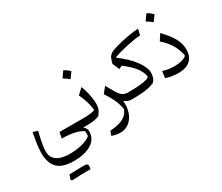

<svg xmlns="http://www.w3.org/2000/svg" viewBox="-195 -1286 2604 2256"><g transform="rotate(-30 1107.5 -158.5)"><path d="M162.1 -231.4Q146.5 -163.6 136.7 -116.7Q127 -69.8 122.8 -35.6Q118.7 -1.5 118.7 28.3Q118.7 106 179.2 148.2Q239.7 190.4 353.5 190.4Q413.1 190.4 468.8 181.2Q524.4 171.9 569.1 154.5Q613.8 137.2 639.6 113.8V49.3Q593.8 18.1 527.1 3.2Q460.4 -11.7 357.4 -13.7L373 -93.3H682.1V0H640.6Q665 20 674.1 41.5Q683.1 63 679.2 92.3Q671.9 183.1 585 235.4Q498 287.6 347.7 287.6Q202.1 287.6 133.1 220.7Q64 153.8 64 14.2Q64 -18.1 67.1 -53Q70.3 -87.9 78.1 -135.3Q85.9 -182.6 99.1 -251.5ZM418.9 467.3Q333 467.3 219.2 473.1Q213.9 467.3 204.1 458.5Q209.5 442.4 215.1 427.2Q220.7 412.1 225.6 397Q357.9 391.6 404.5 391.6Q451.2 391.6 463.4 398.9Q475.6 406.2 475.6 426.5Q475.6 446.8 469.7 467.3Z M772.9 -698.7Q808.1 -685.5 851.6 -643.1Q837.9 -623.5 824.2 -604.5Q810.5 -585.4 795.9 -565.4Q762.2 -596.2 718.3 -620.1Q732.4 -640.1 745.8 -659.2Q759.3 -678.2 772.9 -698.7ZM682.1 0Q666 0 666 -32.7V-60.5Q666 -93.3 682.1 -93.3H703.6Q750 -93.3 791.5 -97.9Q833 -102.5 855.5 -114.7Q851.6 -163.6 834.7 -222.9Q817.9 -282.2 785.2 -351.6L860.8 -421.9Q875 -388.2 887.2 -342Q899.4 -295.9 906.7 -250Q914.1 -204.1 914.1 -169.9Q914.1 -125 901.9 -93.5Q889.6 -62 859.4 -25.4Q821.8 -11.2 784.2 -5.6Q746.6 0 694.8 0Z M1108.4 -295.4 1171.4 -185.1Q1197.3 -140.6 1226.1 -116.9Q1254.9 -93.3 1304.7 -93.3H1305.2V0H1304.7Q1272.9 0 1248.5 -9.5Q1224.1 -19 1203.6 -35.6Q1212.4 54.2 1186.8 123.8Q1161.1 193.4 1110.1 232.7Q1059.1 272 992.2 272Q936.5 272 877 250.5L898.4 191.9Q962.9 188.5 1016.6 174.3Q1070.3 160.2 1108.4 130.4Q1146.5 100.6 1164.1 50.3Q1154.8 -9.3 1127.2 -73.5Q1099.6 -137.7 1045.9 -217.8Z M1779.8 -684.1 1760.3 -602.1Q1728 -601.6 1680.9 -594.5Q1633.8 -587.4 1580.6 -575.9Q1527.3 -564.5 1475.6 -550Q1423.8 -535.6 1382.3 -520.5Q1519.5 -417 1586.7 -323.2Q1653.8 -229.5 1653.8 -161.6Q1653.8 -126.5 1643.8 -96.4Q1633.8 -66.4 1609.4 -42.5Q1541.5 -14.2 1468 -7.1Q1394.5 0 1316.4 0H1301.8Q1285.6 0 1285.6 -32.7V-60.5Q1285.6 -93.3 1301.8 -93.3H1317.4Q1351.1 -93.3 1395.8 -94.7Q1440.4 -96.2 1483.6 -101.1Q1526.9 -106 1558.1 -115.2Q1589.4 -124.5 1597.2 -139.6Q1584.5 -212.9 1533.9 -274.4Q1483.4 -335.9 1396 -402.8L1351.6 -382.8L1312 -475.6L1318.8 -500.5Q1329.6 -538.6 1343 -560.3Q1356.4 -582 1380.6 -595.5Q1404.8 -608.9 1447.8 -621.6Q1488.8 -634.3 1545.4 -647.5Q1602.1 -660.6 1663.3 -670.7Q1724.6 -680.7 1779.8 -684.1Z M2149.9 -189.9Q2149.9 -97.7 2095.9 -45.9Q2042 5.9 1932.6 5.9Q1836.9 5.9 1763.2 -21.5L1775.9 -111.3Q1853.5 -86.9 1928.7 -86.9Q1989.7 -86.9 2038.3 -100.8Q2086.9 -114.7 2099.1 -137.2Q2080.6 -226.1 2039.1 -294.4Q1997.6 -362.8 1925.3 -425.3L1980 -508.8Q2071.3 -413.6 2110.6 -339.6Q2149.9 -265.6 2149.9 -189.9ZM1953.6 -790Q1988.8 -776.9 2032.2 -734.4Q2018.6 -714.8 2004.9 -695.8Q1991.2 -676.8 1976.6 -656.7Q1942.9 -687.5 1898.9 -711.4Q1913.1 -731.4 1926.5 -750.5Q1939.9 -769.5 1953.6 -790Z"/></g></svg>

Font: Pinar-DS2-FD Regular
Style: Regular
Weight: 400
Designer: Amin Abedi
Version: Version 2.000